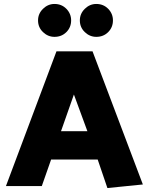

<svg xmlns="http://www.w3.org/2000/svg" viewBox="-20 -939 751 969"><path d="M421 -277H288L353 -462ZM265 -680 10 0H191L238 -134H473L522 10L701 -8L447 -680ZM255 -753Q291 -753 315 -777Q339 -801 339 -836Q339 -870 315 -894.5Q291 -919 255 -919Q222 -919 197 -894.5Q172 -870 172 -836Q172 -801 197 -777Q222 -753 255 -753ZM466 -753Q502 -753 526 -777Q550 -801 550 -836Q550 -870 526 -894.5Q502 -919 466 -919Q433 -919 408 -894.5Q383 -870 383 -836Q383 -801 408 -777Q433 -753 466 -753Z"/></svg>

Font: Catamaran Black
Style: Regular
Weight: 900
Designer: Pria Ravichandran
Version: Version 2.000